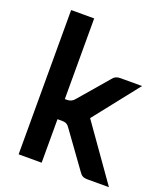

<svg xmlns="http://www.w3.org/2000/svg" viewBox="-144 -895 862 994"><g transform="rotate(20 286.5 -397.5)"><path d="M573.2 0H452.1Q438 0 428 -5.4Q418 -10.7 410.2 -22.9L270.5 -216.3Q263.2 -228.5 253.2 -234.1Q243.2 -239.7 228.5 -239.7H202.6V0H75.7V-794.9H202.6V-350.6H214.4Q228 -350.6 238.3 -355.7Q248.5 -360.8 256.8 -371.6L392.6 -529.8Q400.4 -540.5 410.6 -545.7Q420.9 -550.8 435.1 -550.8H555.2L359.4 -302.7Z"/></g></svg>

Font: Lycee Sans SemiBold
Style: Regular
Weight: 600
Designer: Justin Alvin
Foundry: Alkove Design
Version: Version 1.030